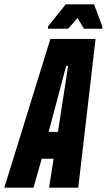

<svg xmlns="http://www.w3.org/2000/svg" viewBox="-67 -868 493 888"><path d="M-47 0 166 -688H375L295 0H160L181 -134H126L88 0ZM158 -258H201L248 -563H239ZM155 -735V-746L237 -848H368L406 -746V-735H321L292 -785L248 -735Z"/></svg>

Font: Saira UltraCondensed Black
Style: Italic
Weight: 900
Width: 1
Italic angle: -12°
Designer: Hector Gatti with collaboration of the Omnibus-Type team
Foundry: Omnibus-Type
Version: Version 1.101